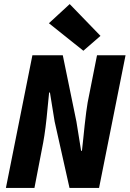

<svg xmlns="http://www.w3.org/2000/svg" viewBox="-20 -922 640 942"><path d="M9 0 139 -651H288L355 -325L378 -182H382Q385 -208 388.5 -241.5Q392 -275 395.5 -309Q399 -343 403 -372Q407 -401 410 -419L456 -651H596L466 0H321L248 -326L225 -468H221Q217 -433 213 -387.5Q209 -342 203.5 -298.5Q198 -255 192 -223L149 0ZM389 -673 220 -808 322 -902 473 -746Z"/></svg>

Font: Source Code Pro ExtraLight ExtraBold
Style: Italic
Weight: 800
Italic angle: -11°
Monospace: yes
Version: Version 1.016;hotconv 1.0.116;makeotfexe 2.5.65601